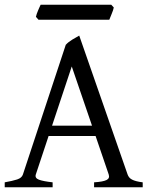

<svg xmlns="http://www.w3.org/2000/svg" viewBox="-20 -794 635 814"><path d="M370.1 -261.2 284.2 -512.2 200.7 -261.2ZM186 -217.3 131.8 -54.2Q127 -39.1 145 -32.2Q163.1 -25.4 203.1 -21V0H0V-21Q33.2 -26.9 52.7 -33.2Q72.3 -39.6 77.1 -54.2L258.8 -604Q270 -616.2 286.6 -626.2Q303.2 -636.2 315.9 -643.1L521 -54.2Q523.4 -47.4 527.8 -42Q532.2 -36.6 539.6 -32.7Q546.9 -28.8 558.1 -25.9Q569.3 -22.9 585 -21V0H378.9V-21Q417 -23.4 431.6 -30.8Q446.3 -38.1 440.9 -54.2L385.3 -217.3ZM462.4 -762.2Q461.4 -756.8 459 -749.8Q456.5 -742.7 453.6 -735.6Q450.7 -728.5 448 -721.7Q445.3 -714.8 443.4 -710.4H143.1L132.3 -722.7Q133.3 -728 135.7 -734.9Q138.2 -741.7 141.1 -748.8Q144 -755.9 147 -762.5Q149.9 -769 152.3 -773.9H451.7Z"/></svg>

Font: Gentium Basic
Style: Regular
Weight: 400
Designer: J. Victor Gaultney and Annie Olsen
Foundry: SIL International
Version: Version 1.100